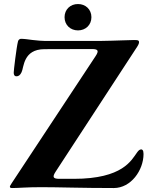

<svg xmlns="http://www.w3.org/2000/svg" viewBox="-20 -931 751 955"><path d="M41.5 4.3C72.1 4.3 109.4 0 185.7 0C269.9 0 387.8 4.3 546.2 4.3C631.4 4.3 693.9 -84.2 693.9 -165.1C693.9 -185 686.8 -187.9 682.5 -187.9C674.4 -187.9 668.7 -182.2 661.9 -172.9C634.2 -134.9 591.3 -41.5 347.3 -41.5H275.6C243.6 -41.5 239.3 -50.4 256.7 -77.1C392.4 -285.2 524.5 -487.9 663 -699.6C669.7 -710.2 671.5 -716.6 671.5 -721.2C671.5 -731.9 662.6 -731.9 646 -731.9C615.8 -731.9 569.6 -728.7 475.5 -727.3H223.4C153.8 -726.6 119 -737.6 85.6 -737.9C73.5 -737.9 70 -728 69.2 -723.7C62.1 -696.7 47.9 -578.1 48.3 -570C47.9 -559.7 51.8 -551.5 61.8 -551.5C71.7 -551.5 79.9 -556.1 87.4 -572.1C99.1 -595.2 94.8 -686.1 201 -686.4L436.8 -687.1C468.8 -687.1 473 -678.3 455.3 -651.6C314.3 -438.2 180 -235.1 38.7 -20.6C32.3 -10.3 29.1 -5.7 29.1 -2.5C29.1 3.9 35.2 4.3 41.5 4.3ZM301.1 -845.5C301.1 -806.5 330.3 -779.8 367.9 -779.8C405.5 -779.8 434.7 -806.5 434.7 -845.5C434.7 -884.2 405.5 -911.2 367.9 -910.9C330.3 -911.2 301.1 -884.2 301.1 -845.5Z"/></svg>

Font: Margiela Serif Semibold
Style: Regular
Weight: 600
Designer: Andreas Faust, Stefan Endress
Version: Version 1.002;FEAKit 1.0